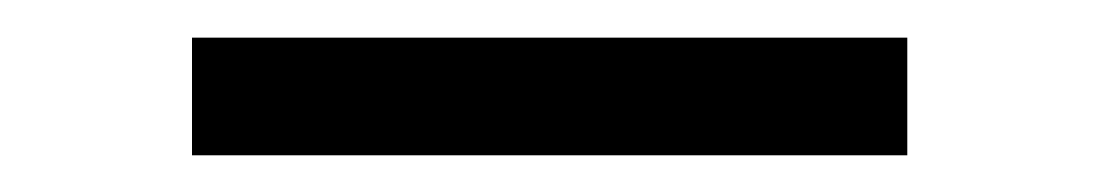

<svg xmlns="http://www.w3.org/2000/svg" viewBox="-20 -348 584 102"><path d="M462 -328V-265.5H82V-328Z"/></svg>

Font: Merriweather 96pt
Style: Bold
Weight: 700
Version: Version 2.100